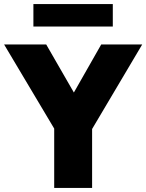

<svg xmlns="http://www.w3.org/2000/svg" viewBox="-28 -917 714 937"><path d="M236.5 0V-289.5L-8 -700H197.5L332.5 -465.5L466 -700H666L421.5 -287.5V0ZM135 -787.5V-897H522.5V-787.5Z"/></svg>

Font: Geologica ExtraBold
Style: Regular
Weight: 800
Designer: Sindre Bremnes, Frode Helland
Foundry: Monokrom Skriftforlag AS
Version: Version 1.010;gftools[0.9.28]